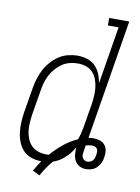

<svg xmlns="http://www.w3.org/2000/svg" viewBox="-90 -795 680 933"><g transform="rotate(10 250.0 -329.0)"><path d="M171 77 136 60Q143 47 151 34Q159 21 168 8Q142 8 118.5 0Q95 -8 78.5 -25Q62 -42 53 -65Q44 -88 41 -113Q38 -138 39.5 -164Q41 -190 45 -215L65 -335Q69 -359 76 -382Q83 -405 94.5 -427Q106 -449 123 -468.5Q140 -488 161 -502Q182 -516 206 -522Q230 -528 253 -528Q278 -528 301.5 -520.5Q325 -513 341 -496.5Q357 -480 366 -458Q375 -436 378 -413L425 -698H372V-735H471L374 -144Q381 -145 387 -145.5Q393 -146 400 -146Q416 -146 431 -141Q446 -136 455.5 -124Q465 -112 467 -96Q469 -80 466 -64V-63Q464 -49 457.5 -35.5Q451 -22 440.5 -11.5Q430 -1 415.5 3.5Q401 8 387 8Q370 8 355.5 0Q341 -8 333.5 -21.5Q326 -35 324 -52Q322 -69 324 -86Q324 -85 323 -84.5Q322 -84 321 -84Q305 -56 279.5 -33Q254 -10 224 0Q208 18 195 37.5Q182 57 171 77ZM187 -29H198Q225 -60 256.5 -86Q288 -112 325 -128Q331 -143 334.5 -157.5Q338 -172 341 -187L361 -307Q364 -328 365.5 -349Q367 -370 364.5 -390.5Q362 -411 355 -430Q348 -449 334.5 -463.5Q321 -478 301.5 -484.5Q282 -491 261 -491Q241 -491 221 -486Q201 -481 184 -469.5Q167 -458 152.5 -441.5Q138 -425 128.5 -406.5Q119 -388 113.5 -368.5Q108 -349 105 -329L85 -209Q82 -188 80.5 -167Q79 -146 81.5 -126Q84 -106 91.5 -87.5Q99 -69 113 -55Q127 -41 146.5 -35Q166 -29 187 -29ZM388 -29Q395 -29 402.5 -32Q410 -35 415 -41Q420 -47 422.5 -54.5Q425 -62 426 -69Q427 -77 427 -85Q427 -93 423 -99Q419 -105 411.5 -107.5Q404 -110 396 -110Q389 -110 381.5 -108.5Q374 -107 367 -105L363 -78Q361 -69 360.5 -61Q360 -53 363 -45.5Q366 -38 373 -33.5Q380 -29 388 -29Z"/></g></svg>

Font: Iosevka Curly Slab Extralight
Style: Italic
Weight: 200
Italic angle: -9°
Monospace: yes
Designer: Belleve Invis
Foundry: Belleve Invis
Version: Version 22.1.2; ttfautohint (v1.8.4)